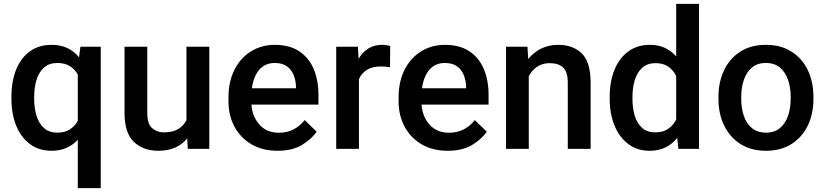

<svg xmlns="http://www.w3.org/2000/svg" viewBox="-20 -770 4265 993"><path d="M39.1 -258.8V-269Q39.1 -349.6 63.5 -410.2Q87.9 -470.7 134.5 -504.4Q181.2 -538.1 247.6 -538.1Q293.9 -538.1 328.9 -521.2Q363.8 -504.4 388.7 -473.6L396 -528.3H501V203.1H382.3V-47.4Q357.4 -20 323.7 -5.1Q290 9.8 246.6 9.8Q181.2 9.8 134.5 -25.1Q87.9 -60.1 63.5 -120.8Q39.1 -181.6 39.1 -258.8ZM156.7 -269V-258.8Q156.7 -210.9 168.9 -171.1Q181.2 -131.3 207.5 -107.7Q233.9 -84 275.9 -84Q315.4 -84 341.3 -100.8Q367.2 -117.7 382.3 -145.5V-384.3Q367.2 -411.6 341.3 -428Q315.4 -444.3 276.9 -444.3Q234.4 -444.3 207.8 -420.7Q181.2 -397 168.9 -357.2Q156.7 -317.4 156.7 -269Z M951.2 0 948.2 -54.2Q923.8 -23.9 886.7 -7.1Q849.6 9.8 798.8 9.8Q720.7 9.8 672.4 -36.1Q624 -82 624 -187V-528.3H741.7V-186Q741.7 -128.4 767.1 -106.9Q792.5 -85.4 827.6 -85.4Q874 -85.4 902.1 -102.8Q930.2 -120.1 944.3 -148.9V-528.3H1062.5V0Z M1415.5 9.8Q1337.4 9.8 1280.3 -23.9Q1223.1 -57.6 1192.4 -115.5Q1161.6 -173.3 1161.6 -246.1V-265.6Q1161.6 -348.6 1192.9 -409.9Q1224.1 -471.2 1278.6 -504.6Q1333 -538.1 1401.4 -538.1Q1477.1 -538.1 1527.1 -505.1Q1577.1 -472.2 1602.1 -413.8Q1627 -355.5 1627 -279.3V-229H1280.3Q1285.2 -166 1322.3 -124.8Q1359.4 -83.5 1422.4 -83.5Q1464.8 -83.5 1498 -100.6Q1531.2 -117.7 1555.7 -148.9L1617.7 -88.9Q1592.3 -51.3 1542.5 -20.8Q1492.7 9.8 1415.5 9.8ZM1400.9 -444.3Q1351.1 -444.3 1321 -409.4Q1291 -374.5 1282.7 -313.5H1510.7V-322.8Q1509.8 -354.5 1498.5 -382.3Q1487.3 -410.2 1463.6 -427.2Q1439.9 -444.3 1400.9 -444.3Z M1998 -531.7 1997.1 -422.4Q1973.6 -426.3 1949.2 -426.3Q1905.3 -426.3 1877.4 -408.7Q1849.6 -391.1 1836.4 -360.4V0H1718.8V-528.3H1831.1L1834.5 -465.8Q1854 -499.5 1884.5 -518.8Q1915 -538.1 1956.1 -538.1Q1966.8 -538.1 1979.2 -536.1Q1991.7 -534.2 1998 -531.7Z M2295.4 9.8Q2217.3 9.8 2160.2 -23.9Q2103 -57.6 2072.3 -115.5Q2041.5 -173.3 2041.5 -246.1V-265.6Q2041.5 -348.6 2072.8 -409.9Q2104 -471.2 2158.4 -504.6Q2212.9 -538.1 2281.2 -538.1Q2356.9 -538.1 2407 -505.1Q2457 -472.2 2481.9 -413.8Q2506.8 -355.5 2506.8 -279.3V-229H2160.2Q2165 -166 2202.1 -124.8Q2239.3 -83.5 2302.2 -83.5Q2344.7 -83.5 2377.9 -100.6Q2411.1 -117.7 2435.5 -148.9L2497.6 -88.9Q2472.2 -51.3 2422.4 -20.8Q2372.6 9.8 2295.4 9.8ZM2280.8 -444.3Q2231 -444.3 2200.9 -409.4Q2170.9 -374.5 2162.6 -313.5H2390.6V-322.8Q2389.6 -354.5 2378.4 -382.3Q2367.2 -410.2 2343.5 -427.2Q2319.8 -444.3 2280.8 -444.3Z M2822.3 -443.4Q2785.2 -443.4 2757.8 -424.8Q2730.5 -406.2 2714.8 -375.5V0H2597.2V-528.3H2708L2711.9 -464.8Q2739.7 -499.5 2779.1 -518.8Q2818.4 -538.1 2866.7 -538.1Q2943.4 -538.1 2989 -493.7Q3034.7 -449.2 3034.7 -341.3V0H2916.5V-341.8Q2916.5 -398.4 2892.3 -420.9Q2868.2 -443.4 2822.3 -443.4Z M3133.3 -258.3V-268.6Q3133.3 -349.1 3158.2 -409.7Q3183.1 -470.2 3229.7 -504.2Q3276.4 -538.1 3340.8 -538.1Q3384.8 -538.1 3418.5 -522.5Q3452.1 -506.8 3477.1 -478V-750H3595.2V0H3488.3L3482.4 -56.6Q3457 -24.9 3421.6 -7.6Q3386.2 9.8 3339.8 9.8Q3275.9 9.8 3229.5 -25.1Q3183.1 -60.1 3158.2 -120.6Q3133.3 -181.2 3133.3 -258.3ZM3251 -268.6V-258.3Q3251 -210.4 3262.9 -171.1Q3274.9 -131.8 3301 -108.6Q3327.1 -85.4 3369.6 -85.4Q3409.7 -85.4 3436 -103.8Q3462.4 -122.1 3477.1 -151.9V-377.4Q3462.4 -407.2 3436.3 -425.3Q3410.2 -443.4 3370.6 -443.4Q3328.1 -443.4 3301.8 -419.7Q3275.4 -396 3263.2 -356.4Q3251 -316.9 3251 -268.6Z M3695.8 -258.3V-269.5Q3695.8 -346.2 3724.9 -407Q3753.9 -467.8 3808.8 -502.9Q3863.8 -538.1 3940.9 -538.1Q4018.6 -538.1 4073.7 -502.9Q4128.9 -467.8 4158 -407Q4187 -346.2 4187 -269.5V-258.3Q4187 -181.6 4158 -121.1Q4128.9 -60.5 4074 -25.4Q4019 9.8 3941.9 9.8Q3864.3 9.8 3809.3 -25.4Q3754.4 -60.5 3725.1 -121.1Q3695.8 -181.6 3695.8 -258.3ZM3813.5 -269.5V-258.3Q3813.5 -210.4 3826.9 -170.9Q3840.3 -131.3 3868.7 -107.7Q3897 -84 3941.9 -84Q3985.8 -84 4013.9 -107.7Q4042 -131.3 4055.7 -170.9Q4069.3 -210.4 4069.3 -258.3V-269.5Q4069.3 -316.4 4055.9 -356.2Q4042.5 -396 4014.2 -420.2Q3985.8 -444.3 3940.9 -444.3Q3896.5 -444.3 3868.4 -420.2Q3840.3 -396 3826.9 -356.2Q3813.5 -316.4 3813.5 -269.5Z"/></svg>

Font: Vazirmatn FD Medium
Style: Regular
Weight: 500
Designer: Saber Rastikerdar
Foundry: Saber Rastikerdar
Version: Version 33.003